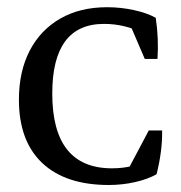

<svg xmlns="http://www.w3.org/2000/svg" viewBox="-20 -512 508 540"><path d="M286.1 8.3Q164.1 8.3 98.6 -53.7Q33.2 -115.7 33.2 -231.4Q33.2 -311 63.5 -369.4Q93.8 -427.7 149.4 -459.7Q205.1 -491.7 281.2 -491.7Q319.8 -491.7 356.7 -483.6Q393.6 -475.6 418 -461.9Q426.8 -403.3 422.9 -346.2H387.2L340.3 -455.6L383.8 -418Q331.5 -444.8 272.5 -444.8Q127 -444.8 127 -249Q127 -38.6 294.9 -38.6Q356 -38.6 406.2 -65.9L403.3 -37.6L338.4 -31.7L398.4 -145H436Q437 -88.4 420.4 -22Q395.5 -7.8 359.6 0.2Q323.7 8.3 286.1 8.3Z"/></svg>

Font: Markazi Text
Style: Regular
Weight: 400
Designer: Borna Izadpanah (Arabic designer), Fiona Ross (Arabic design director) and Florian Runge (Latin designer)
Foundry: Borna Izadpanah and Florian Runge
Version: Version 1.000